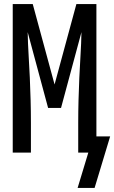

<svg xmlns="http://www.w3.org/2000/svg" viewBox="-20 -755 565 950"><path d="M364 175 417 0H367V-147Q367 -203 368.5 -259Q370 -315 372.5 -371.5Q375 -428 378.5 -484Q382 -540 383 -596L282 -221H218L117 -596Q118 -540 121.5 -484Q125 -428 127.5 -371.5Q130 -315 131.5 -259Q133 -203 133 -147V0H43V-735H142L250 -337L358 -735H457V-80H525L448 175Z"/></svg>

Font: Iosevka SS04 Medium
Style: Regular
Weight: 500
Monospace: yes
Designer: Belleve Invis
Foundry: Belleve Invis
Version: Version 19.0.0; ttfautohint (v1.8.4)